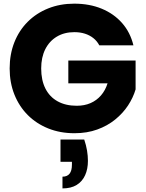

<svg xmlns="http://www.w3.org/2000/svg" viewBox="-20 -730 804 1060"><path d="M314 40.2H445Q455.7 71.9 460.6 101.4Q465.4 130.9 465.4 158.2Q465.4 202.9 450 237.2Q434.6 271.6 403.5 290.9Q372.5 310.2 324.9 310.2V245.4Q350.9 245.4 364 229Q377.1 212.7 377.1 178.8V163.1H314ZM716.6 -479.7H528.3Q515.6 -503.6 495.3 -519.7Q474.9 -535.8 448.7 -544.1Q422.4 -552.5 390.4 -552.5Q335.2 -552.5 293.8 -527.8Q252.5 -503.1 229.9 -458.2Q207.4 -413.3 207.4 -352.2Q207.4 -287.3 230.7 -241.1Q254.1 -194.9 298.3 -170.5Q342.5 -146.1 403.6 -146.1Q446.5 -146.1 480.1 -160.9Q513.7 -175.6 537.6 -203.3Q561.6 -230.9 573.8 -269.9H357.2V-395.8H728.6V-236.5Q715.3 -191.3 687.1 -148.1Q658.8 -105 615.9 -70.1Q573.1 -35.2 516.7 -14.9Q460.4 5.5 390.9 5.5Q312.1 5.5 246.6 -20.8Q181 -47.1 133.3 -94.8Q85.7 -142.6 59.5 -208.1Q33.3 -273.6 33.3 -352.2Q33.3 -430.7 59.2 -496.2Q85.1 -561.8 132.8 -609.5Q180.5 -657.3 246 -683.5Q311.6 -709.8 389.9 -709.8Q474 -709.8 541.2 -682.1Q608.4 -654.4 653.7 -603.2Q699 -551.9 716.6 -479.7Z"/></svg>

Font: Poppins Variable
Style: Regular
Weight: 100
Designer: Jonny Pinhorn
Foundry: Indian Type Foundry
Version: Version 6.000